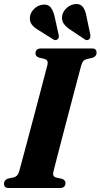

<svg xmlns="http://www.w3.org/2000/svg" viewBox="-28 -943 504 963"><path d="M239.5 -80.5Q234 -58.5 253 -52.5L284 -46Q300.5 -38.5 300.5 -25.5Q300.5 0 272 0H16Q2.5 0 -2.8 -6Q-8 -12 -8 -21.5Q-8 -31 -2.5 -37.5Q3 -44 11 -47L41.5 -53.5Q51.5 -56.5 57.8 -63.2Q64 -70 68.5 -84.5Q73.5 -103 84.5 -144Q95.5 -185 110 -239.2Q124.5 -293.5 140 -352Q155.5 -410.5 169.8 -464.5Q184 -518.5 194.8 -559.8Q205.5 -601 210.5 -619.5Q215 -641.5 195.5 -647.5L166 -654.5Q150 -661 150 -675Q150.5 -700 178.5 -700H433Q446.5 -700 451.5 -694Q456.5 -688 456.5 -679Q456.5 -660.5 437 -653.5L405 -646Q395.5 -643 389.8 -636.8Q384 -630.5 379.5 -615.5Q374.5 -597.5 363.8 -556.2Q353 -515 338.5 -460.8Q324 -406.5 308.8 -347.8Q293.5 -289 279.2 -234.8Q265 -180.5 254.5 -139.5Q244 -98.5 239.5 -80.5ZM406 -859.5 425 -768.5Q425.5 -761.5 424.8 -755.8Q424 -750 418.5 -745.5Q408 -737.5 396.5 -746L324 -794.5Q302.5 -808.5 291.2 -825Q280 -841.5 284 -865.5Q288.5 -887 307.2 -903.8Q326 -920.5 349.5 -922.5Q375 -925 388 -907.5Q401 -890 406 -859.5ZM246 -859.5 266 -769Q267.5 -762.5 267 -756.8Q266.5 -751 261 -746.5Q251 -737.5 239 -745.5L165 -792Q142.5 -805 130.8 -821Q119 -837 122.5 -861Q126 -882 144.2 -899.5Q162.5 -917 186.5 -919.5Q212 -923 225.8 -906.2Q239.5 -889.5 246 -859.5Z"/></svg>

Font: Fraunces 144pt Soft
Style: Bold Italic
Weight: 700
Italic angle: -16°
Version: Version 1.000;[b76b70a41]